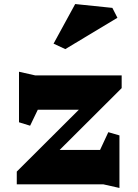

<svg xmlns="http://www.w3.org/2000/svg" viewBox="-20 -912 685 950"><path d="M475 -170 516 -258 571 -242V18L491 0H63V-63L370 -369H167L129 -290L74 -307V-557L154 -539H582V-476L275 -170ZM561 -824 303 -669 245 -696 352 -892 536 -873Z"/></svg>

Font: Inknut Antiqua
Style: Bold
Weight: 700
Designer: Claus Eggers Sørensen
Foundry: Claus Eggers Sørensen
Version: Version 1.003; ttfautohint (v1.8.2) -l 8 -r 50 -G 200 -x 14 